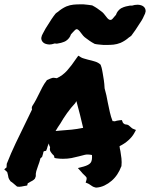

<svg xmlns="http://www.w3.org/2000/svg" viewBox="-45 -857 696 891"><path d="M516.6 -82Q510.7 -65.4 499.5 -48.3Q488.3 -31.2 473.1 -18.1Q458 -4.9 439.5 3.9Q420.9 12.7 400.4 13.7Q387.7 10.7 383.3 7.3Q378.9 3.9 374 1Q371.1 -1 368.7 -2.4Q366.2 -3.9 364.3 -4.9L352.5 -9.8L356.4 -22.5Q358.4 -30.3 355.5 -34.7Q352.5 -39.1 343.8 -46.9Q340.8 -49.8 337.9 -52.7Q335 -55.7 333 -58.6L316.4 -77.1L342.8 -84Q367.2 -90.8 375.5 -101.6Q383.8 -112.3 381.8 -137.7Q362.3 -141.6 349.1 -138.7Q335.9 -135.7 322.3 -131.8Q304.7 -127 286.6 -123.5Q268.6 -120.1 247.1 -120.1Q239.3 -120.1 232.4 -120.6Q225.6 -121.1 217.8 -122.1L208 -124Q206.1 -134.8 204.1 -136.2Q202.1 -137.7 200.2 -139.6Q195.3 -144.5 189.9 -152.8Q184.6 -161.1 187.5 -173.8Q182.6 -182.6 181.6 -191.4Q175.8 -179.7 172.9 -167L168.9 -157.2L159.2 -155.3Q157.2 -154.3 156.2 -150.9Q155.3 -147.5 155.3 -145.5L150.4 -128.9Q148.4 -127 146.5 -125.5Q144.5 -124 142.6 -122.1Q140.6 -113.3 137.7 -104.5Q134.8 -95.7 131.8 -87.9Q127 -75.2 123.5 -63Q120.1 -50.8 121.1 -39.1L117.2 -28.3Q112.3 -22.5 106.4 -19Q100.6 -15.6 94.7 -12.7Q92.8 -10.7 89.4 -9.3Q85.9 -7.8 84 -6.8L81.1 3.9L69.3 5.9Q58.6 7.8 54.2 8.8Q49.8 9.8 43.9 9.8L34.2 8.8Q23.4 0 17.6 -5.4Q11.7 -10.7 3.9 -15.6Q-4.9 -27.3 -5.9 -33.2Q-6.8 -39.1 -7.8 -43.9Q-9.8 -49.8 -10.3 -53.7Q-10.7 -57.6 -12.7 -59.6L-25.4 -71.3L-14.6 -80.1L-13.7 -96.7Q5.9 -146.5 27.8 -192.4Q49.8 -238.3 73.2 -286.1Q81.1 -301.8 88.4 -317.4Q95.7 -333 103.5 -348.6Q102.5 -351.6 102.5 -355.5Q102.5 -359.4 104.5 -364.3Q115.2 -380.9 122.1 -394Q128.9 -407.2 135.7 -420.9Q143.6 -437.5 151.9 -453.1Q160.2 -468.8 172.9 -485.4L188.5 -492.2Q191.4 -493.2 195.3 -494.6Q199.2 -496.1 204.1 -496.1L218.8 -494.1Q246.1 -506.8 266.6 -529.8Q287.1 -552.7 308.6 -585L318.4 -598.6L331.1 -590.8Q335.9 -587.9 344.7 -585.4Q353.5 -583 363.3 -580.1Q380.9 -576.2 396.5 -571.3Q412.1 -566.4 421.9 -556.6Q427.7 -541 428.7 -533.2Q429.7 -525.4 431.6 -517.6Q434.6 -501 437 -484.4Q439.5 -467.8 440.4 -447.3Q445.3 -430.7 448.7 -414.6Q452.1 -398.4 455.1 -381.8Q460 -358.4 464.8 -336.4Q469.7 -314.5 477.5 -294.9Q485.4 -294.9 487.3 -293.9Q492.2 -295.9 497.6 -296.9Q502.9 -297.9 509.8 -298.8L520.5 -299.8L524.4 -290Q525.4 -285.2 534.2 -280.3Q546.9 -279.3 552.7 -274.9Q558.6 -270.5 563.5 -265.6Q567.4 -261.7 571.3 -259.8L585.9 -253.9L578.1 -239.3Q568.4 -221.7 550.3 -205.6Q532.2 -189.5 509.8 -178.7Q510.7 -172.9 511.2 -167.5Q511.7 -162.1 513.7 -156.2Q516.6 -139.6 518.6 -122.1Q520.5 -104.5 518.6 -85.9ZM234.4 -251Q263.7 -252.9 287.6 -255.4Q311.5 -257.8 340.8 -263.7Q334 -293 326.2 -324.7Q318.4 -356.4 309.6 -387.7L303.7 -377.9Q284.2 -357.4 266.1 -332Q248 -306.6 235.4 -284.2Q229.5 -275.4 223.6 -266.6Q217.8 -257.8 212.9 -249Q218.8 -250 224.1 -250Q229.5 -250 234.4 -251ZM595.7 -835Q612.3 -834 621.6 -826.2Q630.9 -818.4 630.9 -804.7Q628.9 -793 624 -785.2Q617.2 -769.5 611.8 -761.2Q606.4 -752.9 600.6 -744.1Q591.8 -730.5 583.5 -717.8Q575.2 -705.1 564.5 -691.4Q557.6 -685.5 553.7 -683.6Q544.9 -675.8 535.2 -669.4Q525.4 -663.1 514.6 -658.2Q497.1 -651.4 481.9 -649.9Q466.8 -648.4 449.2 -648.4H435.5Q424.8 -649.4 413.6 -650.4Q402.3 -651.4 394.5 -653.3Q379.9 -661.1 371.6 -667Q363.3 -672.9 355.5 -678.7Q346.7 -684.6 340.8 -691.4Q335 -698.2 330.1 -705.1Q326.2 -710.9 320.8 -716.3Q315.4 -721.7 310.5 -721.7Q305.7 -720.7 301.3 -715.8Q296.9 -710.9 292 -706.1Q290 -704.1 288.1 -701.7Q286.1 -699.2 284.2 -697.3Q278.3 -678.7 260.7 -667Q252 -662.1 247.1 -661.1Q242.2 -660.2 238.3 -658.2L228.5 -656.2L218.8 -654.3L209 -655.3Q194.3 -650.4 184.6 -650.4Q165 -651.4 155.8 -659.7Q146.5 -668 146.5 -680.7Q148.4 -692.4 153.3 -700.2Q161.1 -715.8 166.5 -724.6Q171.9 -733.4 177.7 -742.2Q185.5 -754.9 193.8 -767.6Q202.1 -780.3 212.9 -793.9Q219.7 -799.8 223.6 -801.8Q232.4 -809.6 242.2 -815.9Q252 -822.3 262.7 -827.1Q280.3 -834 295.4 -835.4Q310.5 -836.9 328.1 -836.9H341.8Q364.3 -835 382.8 -832Q397.5 -824.2 405.8 -818.4Q414.1 -812.5 421.9 -806.6Q430.7 -800.8 436.5 -793.9Q442.4 -787.1 447.3 -780.3Q459 -763.7 467.8 -764.6Q472.7 -764.6 476.6 -769Q480.5 -773.4 485.4 -779.3Q487.3 -782.2 493.2 -788.1Q499 -806.6 516.6 -818.4Q530.3 -825.2 539.1 -827.1L548.8 -829.1L558.6 -831.1H568.4Q580.1 -835 592.8 -835Z"/></svg>

Font: Permanent Marker
Style: Regular
Weight: 400
Designer: Font Diner, Inc
Foundry: Font Diner, Inc
Version: Version 1.001